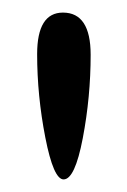

<svg xmlns="http://www.w3.org/2000/svg" viewBox="-20 -880 202 305"><path d="M81 -595Q65 -595 52 -661.5Q39 -728 39 -794Q39 -860 80 -860Q124 -860 124 -793Q124 -726 111.5 -660.5Q99 -595 81 -595Z"/></svg>

Font: Laila
Style: Regular
Weight: 400
Designer: Hitesh Malaviya
Foundry: Indian Type Foundry
Version: Version 1.302;PS 1.0;hotconv 1.0.78;makeotf.lib2.5.61930; tt